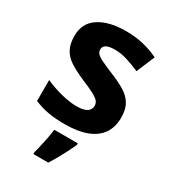

<svg xmlns="http://www.w3.org/2000/svg" viewBox="-188 -656 874 976"><g transform="rotate(30 248.5 -167.5)"><path d="M459 -162Q459 -107 433 -68.5Q407 -30 355 -10Q303 10 226 10Q169 10 128 2.5Q87 -5 46 -22V-145Q90 -125 141 -112Q192 -99 231 -99Q275 -99 293.5 -112Q312 -125 312 -146Q312 -160 304.5 -171Q297 -182 272 -196Q247 -210 194 -232Q143 -254 110 -275.5Q77 -297 61 -327.5Q45 -358 45 -404Q45 -480 104 -518Q163 -556 261 -556Q312 -556 358 -546Q404 -536 453 -513L408 -406Q368 -423 332 -434.5Q296 -446 259 -446Q226 -446 209.5 -437Q193 -428 193 -410Q193 -397 201.5 -386.5Q210 -376 234.5 -364Q259 -352 307 -332Q354 -313 388 -292.5Q422 -272 440.5 -241.5Q459 -211 459 -162ZM333 71Q323 93 310.5 117.5Q298 142 283.5 168Q269 194 252 221H165V208Q171 188 176.5 162Q182 136 187.5 109Q193 82 195 61H333Z"/></g></svg>

Font: Noto Sans Tamil
Style: Regular
Weight: 400
Designer: Jelle Bosma - Monotype Design Team
Foundry: Monotype Imaging Inc.
Version: Version 2.003